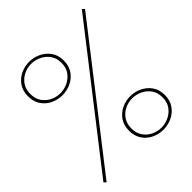

<svg xmlns="http://www.w3.org/2000/svg" viewBox="-195 -840 940 940"><g transform="rotate(-45 275.0 -370.0)"><path d="M538.5 -709.5 13 -34.5 1.5 -45 527 -720ZM161.5 -488.5Q130.5 -488.5 102.2 -501.8Q74 -515 56.2 -541Q38.5 -567 38.5 -604Q38.5 -641.5 56.2 -667.2Q74 -693 102.2 -706.5Q130.5 -720 161.5 -720Q193 -720 221.5 -706.5Q250 -693 268.2 -667.2Q286.5 -641.5 286.5 -604Q286.5 -567 268.2 -541Q250 -515 221.5 -501.8Q193 -488.5 161.5 -488.5ZM161.5 -502.5Q188 -502.5 213 -514.2Q238 -526 254.2 -548.5Q270.5 -571 270.5 -604Q270.5 -637 254.2 -659.8Q238 -682.5 213 -694.2Q188 -706 161.5 -706Q135 -706 110.5 -694.2Q86 -682.5 70.2 -659.8Q54.5 -637 54.5 -604Q54.5 -571 70.2 -548.5Q86 -526 110.5 -514.2Q135 -502.5 161.5 -502.5ZM392 -19.5Q361 -19.5 332.8 -32.8Q304.5 -46 286.8 -72Q269 -98 269 -135Q269 -172.5 286.8 -198.2Q304.5 -224 332.8 -237.5Q361 -251 392 -251Q423.5 -251 452 -237.5Q480.5 -224 498.8 -198.2Q517 -172.5 517 -135Q517 -98 498.8 -72Q480.5 -46 452 -32.8Q423.5 -19.5 392 -19.5ZM392 -33.5Q418.5 -33.5 443.5 -45.2Q468.5 -57 484.8 -79.5Q501 -102 501 -135Q501 -168 484.8 -190.8Q468.5 -213.5 443.5 -225.2Q418.5 -237 392 -237Q365.5 -237 341 -225.2Q316.5 -213.5 300.8 -190.8Q285 -168 285 -135Q285 -102 300.8 -79.5Q316.5 -57 341 -45.2Q365.5 -33.5 392 -33.5Z"/></g></svg>

Font: Epilogue Thin
Style: Regular
Weight: 250
Designer: Tyler Finck
Foundry: Etcetera Type Co
Version: Version 2.111